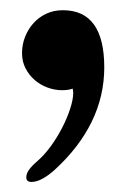

<svg xmlns="http://www.w3.org/2000/svg" viewBox="-20 -183 249 374"><path d="M22.9 -79.6Q22.9 -96.7 29.1 -111.8Q35.2 -127 45.7 -138.4Q56.2 -149.9 70.6 -156.5Q85 -163.1 102.5 -163.1Q183.1 -163.1 183.1 -51.8Q183.1 3.9 158.7 54Q134.3 104 87.4 147Q74.7 158.7 63 165Q51.3 171.4 41.5 171.4Q31.2 171.4 31.2 162.6Q31.2 155.3 36.4 147.9Q41.5 140.6 52.7 130.9Q66.4 119.1 79.1 101.6Q91.8 84 101.3 65.4Q110.8 46.9 116.7 28.8Q122.6 10.7 122.6 -2Q122.6 -6.3 121.6 -10.3Q112.8 -7.3 101.1 -7.3Q86.4 -7.3 72.5 -12.5Q58.6 -17.6 47.6 -27.1Q36.6 -36.6 29.8 -49.8Q22.9 -63 22.9 -79.6Z"/></svg>

Font: XB Zar
Style: Bold Italic
Weight: 700
Italic angle: -12°
Designer: Behnam
Foundry: Irmug
Version: Version 8.005 2009